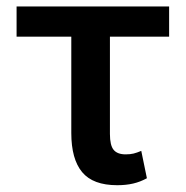

<svg xmlns="http://www.w3.org/2000/svg" viewBox="-20 -548 560 579"><path d="M333.5 10.5Q260.5 10.5 227.8 -28.8Q195 -68 195 -147V-437.5H30V-528.5H490V-437.5H311.5V-144Q311.5 -109.5 322.8 -96Q334 -82.5 359 -82.5Q373 -82.5 383 -85Q393 -87.5 406 -93L423 -10.5Q403 0.5 381.5 5.5Q360 10.5 333.5 10.5Z"/></svg>

Font: Roberto Sans Medium
Style: Regular
Weight: 500
Designer: Google (font) & Cristiano Sobral (main changes)
Version: Version 1.000;October 12, 2021;FontCreator 14.0.0.2814 64-bi